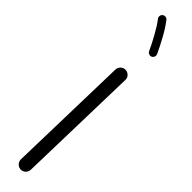

<svg xmlns="http://www.w3.org/2000/svg" viewBox="-374 -990 979 979"><g transform="rotate(45 116.0 -500.5)"><path d="M109.4 36.6Q94.2 36.1 83.7 25.1Q73.2 14.2 73.2 -1L90.3 -665.5Q90.8 -680.7 101.8 -691.2Q112.8 -701.7 127.9 -701.2Q143.1 -700.7 153.6 -689.9Q164.1 -679.2 163.6 -664.1L146.5 0.5Q146 15.6 135.3 26.1Q124.5 36.6 109.4 36.6ZM64.5 -1032.2Q71.3 -1037.6 80.3 -1036.6Q89.4 -1035.6 94.7 -1028.8Q118.2 -999 142.8 -954.3Q167.5 -909.7 185.1 -871.1Q188.5 -863.3 185.3 -854.7Q182.1 -846.2 173.8 -842.3Q166 -838.9 157.5 -842.3Q148.9 -845.7 145.5 -853.5Q128.9 -890.1 104.7 -933.3Q80.6 -976.6 60.5 -1002Q55.2 -1008.8 56.4 -1017.8Q57.6 -1026.9 64.5 -1032.2Z"/></g></svg>

Font: Mikhak-DS1-FD Regular
Style: Regular
Weight: 400
Designer: Amin Abedi
Version: Version 3.2